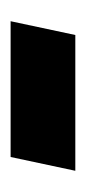

<svg xmlns="http://www.w3.org/2000/svg" viewBox="80 -449 162 362"><g transform="rotate(90 161.0 -268.0)"><path d="M276 -207 302 -329H46L20 -207Z"/></g></svg>

Font: BC Sans
Style: Bold Italic
Weight: 700
Italic angle: -12°
Designer: Monotype Design Team
Province of B.C.
Foundry: Monotype Imaging Inc.
Version: Version 2.000;GOOG;noto-source:20170915:90ef993387c0